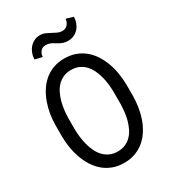

<svg xmlns="http://www.w3.org/2000/svg" viewBox="-221 -1040 1042 1164"><g transform="rotate(-30 300.0 -457.5)"><path d="M547.4 -314.5Q546.9 -276.4 540.8 -237.5Q534.7 -198.7 522 -162.6Q509.3 -126.5 489.5 -95.2Q469.7 -64 442.4 -40.5Q415 -17.1 379.6 -3.7Q344.2 9.8 300.3 9.8Q256.3 9.8 220.9 -3.7Q185.5 -17.1 158.2 -40.5Q130.9 -64 110.8 -95.5Q90.8 -127 77.9 -163.1Q64.9 -199.2 58.6 -237.8Q52.2 -276.4 51.8 -314.5V-395.5Q52.2 -433.6 58.3 -472.4Q64.5 -511.2 77.4 -547.4Q90.3 -583.5 110.1 -615Q129.9 -646.5 157.2 -670.2Q184.6 -693.8 220 -707.3Q255.4 -720.7 299.3 -720.7Q343.3 -720.7 378.9 -707.3Q414.6 -693.8 441.9 -670.4Q469.2 -647 489 -615.5Q508.8 -584 521.7 -547.9Q534.7 -511.7 540.8 -472.7Q546.9 -433.6 547.4 -395.5ZM458 -396.5Q457.5 -421.9 454.6 -449.5Q451.7 -477.1 444.6 -504.2Q437.5 -531.2 425.8 -555.9Q414.1 -580.6 396.5 -599.4Q378.9 -618.2 355 -629.2Q331.1 -640.1 299.3 -640.1Q268.1 -640.1 244.1 -628.9Q220.2 -617.7 202.6 -598.9Q185.1 -580.1 173.3 -555.4Q161.6 -530.8 154.5 -503.7Q147.5 -476.6 144.3 -449Q141.1 -421.4 140.6 -396.5V-314.5Q141.1 -289.6 144.3 -261.7Q147.5 -233.9 154.8 -206.8Q162.1 -179.7 173.8 -154.8Q185.5 -129.9 203.1 -111.1Q220.7 -92.3 244.6 -81.1Q268.6 -69.8 300.3 -69.8Q332 -69.8 356.2 -81.1Q380.4 -92.3 397.7 -111.1Q415 -129.9 426.5 -154.5Q438 -179.2 445.1 -206.3Q452.1 -233.4 454.8 -261.2Q457.5 -289.1 458 -314.5ZM477.1 -910.6Q477.1 -888.7 469.5 -868.7Q461.9 -848.6 448.7 -833.7Q435.5 -818.8 417 -810.1Q398.4 -801.3 376.5 -801.3Q360.4 -801.3 347.7 -804.7Q335 -808.1 324.5 -813.2Q314 -818.4 304.7 -824.5Q295.4 -830.6 285.9 -835.7Q276.4 -840.8 265.6 -844.2Q254.9 -847.7 241.7 -847.7Q220.2 -847.7 206.3 -831.8Q192.4 -815.9 191.9 -793.5L141.1 -805.2Q141.1 -827.1 148.7 -847.4Q156.2 -867.7 169.4 -883.1Q182.6 -898.4 200.9 -907.7Q219.2 -917 241.7 -917Q262.2 -917 278.6 -909.7Q294.9 -902.3 310.3 -893.8Q325.7 -885.3 341.6 -877.9Q357.4 -870.6 376.5 -870.6Q386.7 -870.6 396 -875Q405.3 -879.4 411.9 -886.7Q418.5 -894 422.6 -904.1Q426.8 -914.1 426.8 -925.3Z"/></g></svg>

Font: Roboto Mono
Style: Regular
Weight: 400
Designer: Google
Version: Version 2.000985; 2015; ttfautohint (v1.3)